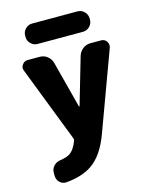

<svg xmlns="http://www.w3.org/2000/svg" viewBox="-137 -834 886 1127"><g transform="rotate(-15 305.5 -271.0)"><path d="M124 205.1Q121.1 205.1 119.1 205.1Q98.6 205.1 83 190.4Q66.4 173.8 66.4 149.4V130.9Q66.4 107.4 83 90.3Q99.6 73.2 124 70.3Q162.1 64.5 181.6 51.8Q211.9 31.2 230.5 -20.5Q232.4 -27.3 229.5 -34.2L51.8 -493.2Q48.8 -501 48.8 -507.8Q48.8 -519.5 56.6 -529.3Q68.4 -546.9 88.9 -546.9H163.1Q188.5 -546.9 208.5 -531.2Q228.5 -515.6 235.4 -491.2L309.6 -206.1Q310.5 -205.1 312 -205.1Q313.5 -205.1 313.5 -206.1L396.5 -491.2Q404.3 -515.6 424.8 -531.2Q445.3 -546.9 470.7 -546.9H536.1Q556.6 -546.9 569.3 -529.3Q576.2 -518.6 576.2 -506.8Q576.2 -500 574.2 -493.2L399.4 -18.6Q354.5 106.4 280.3 156.2Q221.7 196.3 124 205.1ZM169.9 -623Q146.5 -623 129.4 -640.1Q112.3 -657.2 112.3 -680.7V-689.5Q112.3 -712.9 129.4 -730Q146.5 -747.1 169.9 -747.1H446.3Q469.7 -747.1 486.8 -730Q503.9 -712.9 503.9 -689.5V-680.7Q503.9 -657.2 486.8 -640.1Q469.7 -623 446.3 -623Z"/></g></svg>

Font: Gen Jyuu Gothic Heavy
Style: Bold
Weight: 900
Designer: [Source Han Sans]
Ryoko NISHIZUKA  (kana & ideographs); Paul D. Hunt (Latin, Greek & Cyrillic); Wenlong ZHANG  (bopomofo
Version: Version 1.002.20150607